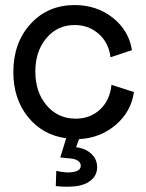

<svg xmlns="http://www.w3.org/2000/svg" viewBox="-20 -532 572 751"><path d="M200.2 136.2Q239.3 146 267.6 140.6Q295.9 135.3 295.9 116.2Q295.9 104.5 284.9 96.9Q273.9 89.4 255.9 87.9L215.8 84L238.8 8.8Q146 -3.9 89.1 -75Q32.2 -146 32.2 -250Q32.2 -364.7 99.6 -438.5Q167 -512.2 272 -512.2Q358.4 -512.2 421.1 -462.6Q483.9 -413.1 496.1 -335.9L412.1 -308.1Q406.2 -363.3 366.9 -398.7Q327.6 -434.1 272 -434.1Q204.6 -434.1 161.4 -382.8Q118.2 -331.5 118.2 -252Q118.2 -171.4 162.6 -119.6Q207 -67.9 275.9 -67.9Q333 -67.9 371.6 -104Q410.2 -140.1 416 -200.2L503.9 -171.9Q492.7 -94.7 432.6 -43.5Q372.6 7.8 289.1 12.2L277.8 43.9Q314.5 48.3 337.2 69.6Q359.9 90.8 359.9 122.1Q359.9 152.8 336.7 172.4Q313.5 191.9 277.6 196.3Q241.7 200.7 198.2 195.8Z"/></svg>

Font: Apfel Grotezk
Style: Regular
Weight: 400
Designer: Luigi Gorlero
Foundry: © 2023, Luigi Gorlero & Collletttivo
Version: Version 2.000;Glyphs 3.2 (3217)